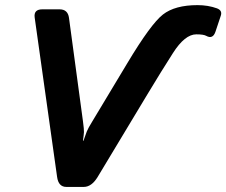

<svg xmlns="http://www.w3.org/2000/svg" viewBox="-20 -737 892 757"><path d="M116.7 -668Q112.3 -700.2 147 -700.2H214.8Q247.6 -700.2 252 -666.5L307.1 -258.8Q311.5 -226.1 311 -216.3Q310.5 -206.5 307.1 -182.1H309.1Q317.4 -206.5 322.3 -218.8Q327.1 -231 344.2 -258.8L481.9 -487.8Q574.7 -642.6 622.3 -679.7Q669.9 -716.8 758.8 -716.8Q800.3 -716.8 835.4 -704.1Q857.4 -695.8 850.6 -675.3L829.6 -612.3Q819.3 -581.1 793 -595.7Q782.7 -601.6 753.9 -601.6Q709 -601.6 661.9 -527.8Q614.7 -454.1 560.1 -363.3L365.2 -39.6Q341.3 0 310.1 0H241.7Q210.4 0 205.1 -39.6Z"/></svg>

Font: Istok
Style: Bold Italic
Weight: 700
Italic angle: -13°
Designer: Andrey V. Panov
Foundry: Andrey V. Panov
Version: Version 1.0.3